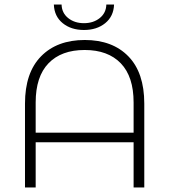

<svg xmlns="http://www.w3.org/2000/svg" viewBox="-20 -825 759 845"><path d="M615 -369V0H568V-199H137V0H90V-369Q90 -505 160.5 -577Q231 -649 353 -649Q475 -649 545 -577Q615 -505 615 -369ZM568 -241V-374Q568 -488 511.5 -546.5Q455 -605 352.5 -605Q250 -605 193.5 -546.5Q137 -488 137 -374V-241ZM217 -805H251Q252 -768 280 -745.5Q308 -723 349.5 -723Q391 -723 419 -745.5Q447 -768 448 -805H482Q480 -753 443 -723Q406 -693 349.5 -693Q293 -693 256 -723Q219 -753 217 -805Z"/></svg>

Font: Montserrat Ace
Style: Light
Weight: 300
Designer: Julieta Ulanovsky
Foundry: Julieta Ulanovsky
Version: Version 1